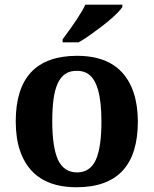

<svg xmlns="http://www.w3.org/2000/svg" viewBox="-20 -786 653 816"><path d="M225.6 -108.4Q238.3 -81.1 258.3 -67.4Q278.3 -53.7 307.1 -53.2Q362.8 -53.2 387.2 -106.4Q411.1 -159.7 411.1 -270Q411.1 -433.6 355 -471.7Q335 -485.4 306.2 -484.9Q277.3 -485.4 257.3 -471.7Q237.3 -458 225.1 -431.2Q212.9 -404.3 207.5 -364.3Q202.1 -324.2 202.1 -270.5Q202.1 -216.8 208 -176.3Q213.9 -135.7 225.6 -108.4ZM46.9 -270Q46.9 -548.8 308.1 -548.8Q495.1 -548.8 547.9 -392.6Q565.4 -339.8 565.9 -270Q565.9 9.8 305.2 9.8Q117.2 9.8 64.5 -147Q46.9 -199.7 46.9 -270ZM500 -766.1V-755.9Q470.7 -713.9 366.2 -639.6Q337.9 -619.1 314 -606H246.1V-619.1Q318.4 -714.8 342.8 -766.1Z"/></svg>

Font: DroidSerif-Bold
Style: Bold
Weight: 700
Foundry: Ascender Corporation
Version: Version 1.00 build 112